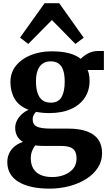

<svg xmlns="http://www.w3.org/2000/svg" viewBox="-20 -880 668 1169"><path d="M282 268.5Q221 268.5 173.5 258Q126 247.5 92.8 227.2Q59.5 207 42 177Q24.5 147 24.5 107.5Q24.5 76 37 51.2Q49.5 26.5 71.2 9.5Q93 -7.5 120 -16Q95.5 -30.5 84 -52.5Q72.5 -74.5 72.5 -102Q72.5 -124 82.8 -145Q93 -166 111.2 -183.2Q129.5 -200.5 154 -211.5Q95 -234 69.2 -278.2Q43.5 -322.5 43.5 -380Q43.5 -439 78 -481Q112.5 -523 169.2 -545.2Q226 -567.5 293.5 -567.5Q355.5 -567.5 399.5 -556Q443.5 -544.5 472 -521.5Q484 -536.5 513.2 -553Q542.5 -569.5 578 -569.5H612.5V-454H513Q517.5 -445.5 520 -435.2Q522.5 -425 524 -414Q525.5 -403 525.5 -391Q526 -331 497 -286.2Q468 -241.5 413 -216.5Q358 -191.5 279.5 -191.5Q257.5 -191.5 237.2 -193.5Q217 -195.5 199.5 -199Q189.5 -189 184.2 -178.2Q179 -167.5 179 -153Q179 -122 204 -109.5Q229 -97 289.5 -97H395Q463 -97 509 -80.2Q555 -63.5 578.2 -30.5Q601.5 2.5 601.5 52.5Q601.5 102.5 575 142.5Q548.5 182.5 503 210.8Q457.5 239 400.2 253.8Q343 268.5 282 268.5ZM299 198Q335.5 198 369 185.8Q402.5 173.5 424.2 148.5Q446 123.5 446 86Q446 58.5 437 41.5Q428 24.5 406.8 16.5Q385.5 8.5 348.5 8.5H238Q226.5 8.5 215.2 7.5Q204 6.5 194.5 5Q183.5 19 175.5 38.8Q167.5 58.5 167.5 85Q167.5 119.5 181.8 144.8Q196 170 225 184Q254 198 299 198ZM289.5 -255Q335.5 -255 354.8 -289Q374 -323 374 -381.5Q374 -424.5 364.8 -452.2Q355.5 -480 336.5 -493.2Q317.5 -506.5 288.5 -506.5Q259.5 -506.5 239.8 -492.8Q220 -479 209.5 -452.2Q199 -425.5 199 -385Q199 -345 208.2 -315.5Q217.5 -286 237.2 -270.5Q257 -255 289.5 -255ZM152 -612.5 102 -651 251.5 -860.5H340.5L489.5 -650.5L439 -612.5L296 -758Z"/></svg>

Font: Merriweather 24pt ExtraBold
Style: Regular
Weight: 800
Version: Version 2.100